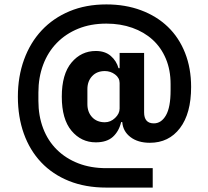

<svg xmlns="http://www.w3.org/2000/svg" viewBox="-20 -729 943 870"><path d="M672 121H462Q367 121 292.5 91Q218 61 166.5 6.5Q115 -48 88 -123.5Q61 -199 61 -291Q61 -382 89 -459Q117 -536 169 -591.5Q221 -647 295 -678Q369 -709 462 -709Q548 -709 619 -682.5Q690 -656 740.5 -607.5Q791 -559 818.5 -489.5Q846 -420 846 -335Q846 -215 795.5 -148.5Q745 -82 659 -82Q605 -82 571 -108Q537 -134 534 -176H529Q519 -134 491.5 -109Q464 -84 414 -84Q348 -84 304 -136.5Q260 -189 260 -291Q260 -393 304 -445.5Q348 -498 414 -498Q456 -498 482 -475.5Q508 -453 517 -420H522V-489H633V-220Q633 -170 677 -170Q711 -170 732 -206.5Q753 -243 753 -320V-348Q753 -412 731.5 -463Q710 -514 671.5 -549Q633 -584 579.5 -603Q526 -622 462 -622Q391 -622 334.5 -599Q278 -576 237.5 -534.5Q197 -493 175.5 -435.5Q154 -378 154 -310V-272Q154 -204 175.5 -147.5Q197 -91 237.5 -51Q278 -11 334.5 11Q391 33 462 33H672ZM455 -175Q481 -175 501.5 -194.5Q522 -214 522 -237V-353Q522 -376 501.5 -391.5Q481 -407 455 -407Q419 -407 397.5 -384Q376 -361 376 -325V-257Q376 -221 397.5 -198Q419 -175 455 -175Z"/></svg>

Font: IBMPlexSans-Bold
Style: Bold
Weight: 700
Designer: Mike Abbink, Paul van der Laan, Pieter van Rosmalen
Foundry: Bold Monday
Version: Version 3.1